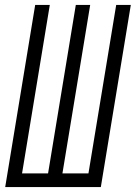

<svg xmlns="http://www.w3.org/2000/svg" viewBox="-20 -755 548 775"><path d="M1 0 122 -735H181L69 -55H174L286 -735H344L232 -55H337L449 -735H508L387 0Z"/></svg>

Font: Iosevka Light Oblique
Style: Regular
Weight: 300
Italic angle: -9°
Monospace: yes
Designer: Belleve Invis
Foundry: Belleve Invis
Version: Version 32.5.0; ttfautohint (v1.8.4)